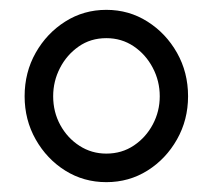

<svg xmlns="http://www.w3.org/2000/svg" viewBox="-20 -735 432 390"><path d="M196 -365Q150 -365 112.5 -388.5Q75 -412 52.5 -451.8Q30 -491.5 30 -539.5Q30 -588 52.5 -627.8Q75 -667.5 112.5 -691.2Q150 -715 196 -715Q242 -715 279.5 -691.2Q317 -667.5 339.5 -627.8Q362 -588 362 -539.5Q362 -491.5 339.5 -451.8Q317 -412 279.5 -388.5Q242 -365 196 -365ZM88 -539.5Q88 -507.5 102.5 -481Q117 -454.5 141.5 -438.8Q166 -423 196 -423Q227.5 -423 252 -439.5Q276.5 -456 290.5 -482.5Q304.5 -509 304.5 -539.5Q304.5 -570.5 290.2 -597.5Q276 -624.5 251.5 -641Q227 -657.5 196 -657.5Q164 -657.5 139.8 -640.5Q115.5 -623.5 101.8 -596.8Q88 -570 88 -539.5Z"/></svg>

Font: Urbanist SemiBold
Style: Regular
Weight: 600
Designer: Corey Hu
Foundry: Corey Hu
Version: Version 1.321; ttfautohint (v1.8.4.7-5d5b)